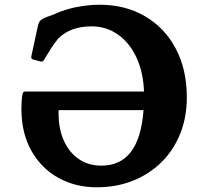

<svg xmlns="http://www.w3.org/2000/svg" viewBox="-20 -781 876 816"><path d="M391 15Q301 15 228.5 -25Q156 -65 113.5 -140Q71 -215 71 -319Q71 -334 72 -351Q73 -368 76 -383Q79 -392 88 -392H592Q589 -474 560 -536.5Q531 -599 481.5 -634Q432 -669 369 -669Q280 -669 228 -618Q217 -604 211.5 -596.5Q206 -589 198 -577L166 -525Q161 -517 151 -520L121 -528Q111 -531 113 -541L140 -666Q143 -681 147.5 -688.5Q152 -696 163.5 -702Q175 -708 199 -716L212 -721Q234 -732 266.5 -741.5Q299 -751 335 -756Q371 -761 402 -761Q513 -761 597 -711.5Q681 -662 727.5 -573.5Q774 -485 774 -367Q774 -283 746 -213Q718 -143 666.5 -92Q615 -41 545 -13Q475 15 391 15ZM229 -298Q229 -233 251.5 -183Q274 -133 315 -105Q356 -77 411 -77Q491 -77 536 -135Q581 -193 590 -313H229Q229 -306 229 -298Z"/></svg>

Font: Hahmlet
Style: Bold
Weight: 700
Designer: Minjoo Ham & Mark Frömberg
Foundry: hypertype
Version: Version 1.002; ttfautohint (v1.8.3)